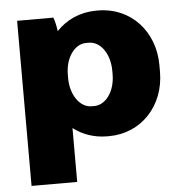

<svg xmlns="http://www.w3.org/2000/svg" viewBox="-52 -584 783 834"><g transform="rotate(-5 339.0 -167.0)"><path d="M52 200H251V-35C291 -4 342 14 398 14H406C547 14 651 -97 651 -246V-274C651 -423 547 -534 406 -534H398C328 -534 267 -506 224 -460C221 -481 216 -505 210 -520H52ZM342 -122C292 -122 251 -178 251 -253V-267C251 -342 292 -398 342 -398H354C405 -398 445 -342 445 -267V-253C445 -178 404 -122 354 -122Z"/></g></svg>

Font: Fixel Display Black
Style: Regular
Weight: 900
Designer: AlfaBravo + MacPaw
Foundry: Kyrylo Tkachov, Marchela Mozhyna, Serhii Makarenko, Maria Weinstein, Zakhar Kryvoshyya
Version: Version 1.211